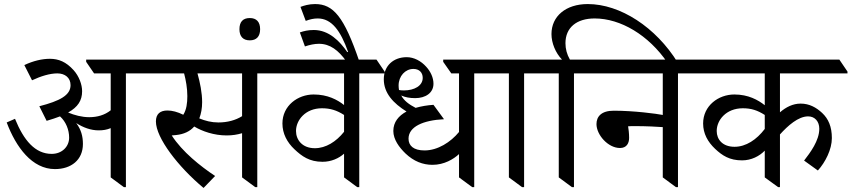

<svg xmlns="http://www.w3.org/2000/svg" viewBox="-20 -917 4200 947"><path d="M251 -83C331 -83 389 -128 389 -207C389 -245 380 -278 356 -310C390 -288 428 -274 467 -274C488 -274 507 -277 526 -285V-42L591 6H601V-555H726V-564L686 -623H405V-612L444 -555H526V-373C496 -349 459 -339 420 -339C384 -339 347 -349 316 -362C364 -389 385 -421 385 -467C385 -500 370 -541 343 -571C306 -612 269 -627 226 -627C188 -627 144 -617 100 -596L138 -521C181 -541 225 -555 263 -555C300 -555 328 -534 328 -497C328 -447 275 -419 174 -393L210 -321C235 -328 257 -336 276 -343C305 -317 321 -277 321 -238C321 -194 286 -158 235 -158C153 -158 97 -225 54 -331L13 -313C59 -191 138 -83 251 -83Z M984 10 1041 -49C969 -97 879 -168 827 -249C835 -250 843 -250 849 -251C887 -255 917 -269 938 -293C978 -269 1036 -249 1098 -249C1126 -249 1151 -253 1174 -260V-42L1239 6H1249V-555H1374V-564L1334 -623H646V-612L686 -555H888C897 -521 904 -482 904 -443C904 -409 900 -376 884 -351C856 -365 829 -372 806 -372C770 -372 749 -355 749 -318C749 -237 859 -94 984 10ZM977 -413C977 -459 967 -509 954 -555H1174V-344C1142 -324 1102 -313 1057 -313C1023 -313 992 -321 963 -333C972 -356 977 -383 977 -413Z M1212 -718C1245 -718 1263 -737 1263 -773C1263 -809 1245 -828 1212 -828C1178 -828 1161 -809 1161 -773C1161 -737 1179 -718 1212 -718Z M1571 -119C1614 -119 1651 -136 1677 -159V-42L1742 6H1752V-555H1877V-564L1837 -623H1294V-612L1334 -555H1677V-399C1644 -425 1596 -451 1527 -451C1449 -451 1373 -396 1373 -308C1373 -258 1396 -215 1432 -181C1469 -146 1506 -119 1571 -119ZM1440 -271C1440 -324 1486 -383 1568 -383C1609 -383 1641 -373 1677 -350V-267C1638 -218 1587 -186 1533 -186C1471 -186 1440 -227 1440 -271Z M1688 -615H1752C1677 -835 1624 -897 1534 -897C1503 -897 1478 -889 1462 -883L1488 -814C1509 -822 1528 -826 1547 -826C1616 -826 1660 -765 1697 -661L1693 -660C1656 -714 1602 -769 1528 -769C1499 -769 1479 -764 1459 -757L1484 -688C1508 -696 1531 -701 1553 -701C1608 -701 1649 -669 1688 -615Z M2113 -104C2171 -104 2217 -132 2244 -157V-42L2309 6H2319V-555H2444V-564L2404 -623H2166V-612L2206 -555H2244V-266C2203 -216 2139 -175 2074 -175C2019 -175 1995 -199 1995 -233C1995 -292 2067 -324 2170 -329L2118 -400C2088 -398 2058 -393 2030 -385C1997 -402 1972 -421 1959 -446C1979 -437 2001 -433 2028 -433C2078 -433 2118 -458 2118 -504C2118 -534 2104 -564 2082 -588C2057 -616 2022 -635 1986 -635C1921 -635 1873 -593 1873 -526C1873 -457 1921 -407 1985 -367C1946 -346 1920 -315 1920 -271C1920 -229 1949 -190 1980 -160C2021 -121 2066 -104 2113 -104ZM1946 -495C1946 -542 1979 -577 2019 -577C2048 -577 2065 -559 2065 -533C2065 -494 2024 -471 1972 -471C1962 -471 1955 -472 1948 -473C1947 -480 1946 -487 1946 -495Z M2555 6H2565V-555H2690V-564L2650 -623H2364V-613L2404 -555H2490V-42Z M2801 6H2811V-555H2936V-564L2896 -623H2791C2776 -649 2769 -676 2769 -704C2769 -781 2824 -826 2913 -826C3041 -826 3179 -744 3272 -608H3323C3215 -783 3039 -897 2879 -897C2771 -897 2700 -837 2700 -749C2700 -705 2720 -656 2752 -623H2610V-613L2650 -555H2736V-42Z M3038 -187C3071 -187 3083 -211 3083 -237C3083 -260 3080 -281 3078 -294C3090 -295 3097 -295 3110 -295C3168 -295 3223 -292 3249 -290V-42L3314 6H3324V-555H3449V-564L3409 -623H2856V-612L2896 -555H3249V-350C3219 -356 3107 -371 3007 -371C2946 -371 2922 -342 2922 -305C2922 -252 2979 -187 3038 -187Z M3640 -126C3686 -126 3726 -147 3752 -174V-42L3818 6H3827V-254C3866 -297 3917 -343 3966 -343C3999 -343 4021 -318 4021 -282C4021 -223 3976 -164 3946 -125L4014 -76C4051 -117 4083 -180 4083 -236C4083 -292 4066 -331 4035 -360C4006 -387 3972 -406 3929 -406C3891 -406 3857 -389 3827 -363V-555H4160V-564L4120 -623H3369V-612L3409 -555H3752V-398C3719 -424 3671 -451 3602 -451C3524 -451 3448 -396 3448 -308C3448 -258 3471 -217 3507 -183C3542 -150 3578 -126 3640 -126ZM3515 -271C3515 -324 3561 -383 3644 -383C3685 -383 3716 -373 3752 -350V-281C3712 -228 3659 -193 3603 -193C3544 -193 3515 -229 3515 -271Z"/></svg>

Font: Noto Serif Devanagari
Style: Regular
Weight: 400
Designer: Universal Thirst, Indian Type Foundry and the Monotype Design Team
Foundry: Monotype Imaging Inc.
Version: Version 2.004